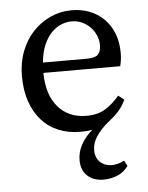

<svg xmlns="http://www.w3.org/2000/svg" viewBox="-52 -534 613 797"><g transform="rotate(-5 255.0 -135.0)"><path d="M321 -285Q357 -285 369 -298Q381 -311 381 -337Q381 -358 372.5 -377.5Q364 -397 349.5 -412Q335 -427 315 -436Q295 -445 272 -445Q251 -445 229.5 -436.5Q208 -428 189 -409Q170 -390 156.5 -359.5Q143 -329 139 -285ZM462 -102Q448 -73 431 -54.5Q414 -36 386 -14Q356 11 337.5 38.5Q319 66 319 96Q319 128 338.5 146Q358 164 387 164Q398 164 411 161Q424 158 439 150L451 173Q433 198 406 209.5Q379 221 347 221Q306 221 280.5 197.5Q255 174 255 132Q255 97 273 65.5Q291 34 319 11Q296 15 270 15Q219 15 178 -2Q137 -19 108 -51.5Q79 -84 63 -130.5Q47 -177 47 -236Q47 -292 65 -339Q83 -386 114.5 -419.5Q146 -453 187.5 -472Q229 -491 276 -491Q316 -491 350 -478Q384 -465 409.5 -440Q435 -415 449.5 -379Q464 -343 464 -297Q464 -280 462 -266.5Q460 -253 457 -242H137Q138 -150 182 -99.5Q226 -49 300 -49Q348 -49 379.5 -69Q411 -89 438 -121Z"/></g></svg>

Font: SourceSerifPro
Style: Book
Weight: 400
Designer: Frank Grießhammer
Foundry: Adobe Systems Incorporated
Version: Version 1.014;PS Version 1.0;hotconv 1.0.73;makeotf.lib2.5.5